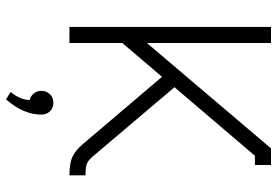

<svg xmlns="http://www.w3.org/2000/svg" viewBox="-163 -556 933 647"><g transform="rotate(90 303.5 -232.5)"><path d="M290 198.2Q316.9 165.5 316.9 133.8Q303.7 130.9 294.9 120.1Q286.1 109.4 286.1 95.2Q286.1 77.1 297.4 65.7Q308.6 54.2 327.1 54.2Q344.2 54.2 355.2 65.7Q366.2 77.1 366.2 95.2Q366.2 154.3 314.9 213.9ZM70.8 -679.2H125V-261.2L480 -679.2H536.1V-625H504.9L273.9 -354L506.8 -79.1Q520 -63.5 531.5 -58.8Q543 -54.2 570.8 -54.2V0Q528.8 0 507.1 -10.7Q485.4 -21.5 465.8 -44.9L238.8 -312L125 -178.2V0H70.8Z"/></g></svg>

Font: Rawengulk
Style: Demibold
Weight: 600
Version: Version 0.92